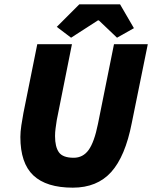

<svg xmlns="http://www.w3.org/2000/svg" viewBox="-20 -854 702 886"><path d="M88 -332 152 -650H312L242 -300Q239 -280 236.5 -262Q234 -244 234 -226Q234 -176 252 -151Q270 -126 320 -126Q363 -126 389 -162Q415 -198 432 -282L506 -650H662L588 -286Q558 -132 493 -60Q428 12 316 12Q194 12 134 -44.5Q74 -101 74 -222Q74 -245 78.5 -275.5Q83 -306 88 -332ZM308 -680 242 -730 346 -834H534L598 -724L520 -680L436 -760H432Z"/></svg>

Font: mr_Source Sans Pro
Style: Italic
Weight: 900
Italic angle: -11°
Designer: Paul D. Hunt
Foundry: Adobe Systems Incorporated
Version: Version 1.076;July 10, 2024;FontCreator 11.5.0.2430 64-bit